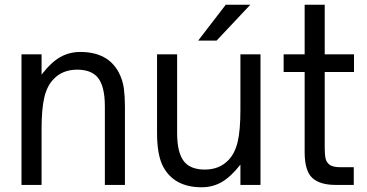

<svg xmlns="http://www.w3.org/2000/svg" viewBox="-20 -783 1555 813"><path d="M71 0V-553H156V-467Q197 -520 235.5 -541.5Q274 -563 320 -563Q437 -563 483 -476Q500 -443 504.5 -408.5Q509 -374 509 -333V0H424V-333Q424 -421 392 -457Q364 -488 307 -488Q244 -488 206 -447Q179 -419 167.5 -370Q156 -321 156 -236V0Z M671 -77Q645 -126 645 -220V-553H730V-220Q730 -132 762 -96Q790 -65 847 -65Q910 -65 948 -106Q975 -134 986.5 -183Q998 -232 998 -317V-553H1083V0H998V-86Q958 -35 919.5 -12.5Q881 10 834 10Q718 10 671 -77ZM897 -611H819L936 -763H1040Z M1401 0Q1334 0 1302 -30Q1270 -60 1270 -139V-478H1181V-553H1270V-763H1355V-553H1479V-478H1355V-156Q1355 -127 1359 -110.5Q1363 -94 1377 -84.5Q1391 -75 1421 -75H1478V0Z"/></svg>

Font: Open Sauce One
Style: Regular
Weight: 400
Designer: Alfredo Marco Pradil
Foundry: Creative Sauce Fz LLC
Version: Version 1.477